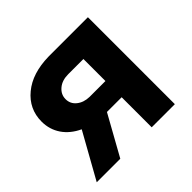

<svg xmlns="http://www.w3.org/2000/svg" viewBox="-133 -677 825 825"><g transform="rotate(-45 279.5 -264.0)"><path d="M254.9 -528.3C188.5 -526.9 135.7 -510.3 96.2 -477.5C56.6 -444.8 36.6 -402.8 36.6 -351.6C36.6 -287.6 72.3 -235.8 135.3 -206.5L20 0H163.1L264.6 -182.6H354V0H494.6V-528.3ZM257.3 -281.2C234.4 -281.7 215.3 -288.1 200.2 -300.3C185.1 -312.5 177.7 -328.1 177.7 -347.2C177.7 -366.2 185.5 -382.3 201.2 -395.5C216.8 -408.7 237.3 -415 262.2 -415H354V-281.2Z"/></g></svg>

Font: Roboto
Style: Bold
Weight: 700
Designer: Google
Version: Version 2.137; 2017